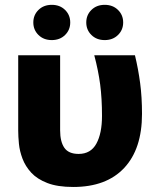

<svg xmlns="http://www.w3.org/2000/svg" viewBox="-20 -743 623 775"><path d="M275.7 11.7Q409.3 11.7 481.2 -65Q553.2 -141.7 553.2 -283.3Q553.2 -350.8 545.7 -407.3Q538.3 -463.8 524.7 -520H360.5Q376.8 -458.7 384.3 -402.3Q391.7 -346 391.7 -275Q391.7 -204.7 369 -163.2Q346.3 -121.7 297.3 -121.7Q257 -121.7 239.8 -146.4Q222.7 -171.2 222.7 -216.7V-520H53.5V-215.5Q53.5 -192.5 56.4 -162.7Q59.3 -133 70.9 -102.3Q82.5 -71.7 106.3 -45.8Q130.2 -20 171.2 -4.2Q212.2 11.7 275.7 11.7ZM189 -581.2Q156.3 -581.2 135.4 -601.7Q114.5 -622.2 114.5 -652.3Q114.5 -682.5 135.4 -703Q156.3 -723.5 189 -723.5Q221.7 -723.5 242.6 -703Q263.5 -682.5 263.5 -652.3Q263.5 -622.2 242.6 -601.7Q221.7 -581.2 189 -581.2ZM402.7 -581.2Q370 -581.2 349.1 -601.7Q328.2 -622.2 328.2 -652.3Q328.2 -682.5 349.1 -703Q370 -723.5 402.7 -723.5Q435.3 -723.5 456.2 -703Q477.2 -682.5 477.2 -652.3Q477.2 -622.2 456.2 -601.7Q435.3 -581.2 402.7 -581.2Z"/></svg>

Font: Murecho Thin
Style: Regular
Weight: 100
Designer: Neil Summerour
Foundry: Positype
Version: Version 1.010